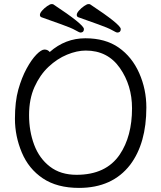

<svg xmlns="http://www.w3.org/2000/svg" viewBox="-20 -900 785 938"><path d="M366 18Q259 18 189.5 -28.5Q120 -75 86.5 -155Q53 -235 53 -319.5Q53 -404 69.5 -462.5Q86 -521 110 -565Q134 -609 158 -633.5Q182 -658 197.5 -658Q213 -658 223 -646Q299 -713 397 -713Q495 -713 560 -667.5Q625 -622 660 -543Q695 -464 695 -375Q695 -200 616 -95Q529 18 366 18ZM354 -46Q498 -46 565 -145Q625 -234 625 -371Q625 -483 565.5 -568Q506 -653 399 -653Q356 -653 307.5 -633Q259 -613 217 -573.5Q175 -534 148.5 -475Q122 -416 122 -337.5Q122 -259 147 -192.5Q172 -126 224 -86Q276 -46 354 -46ZM373 -741Q368 -741 348 -752.5Q328 -764 280 -781Q232 -798 182 -816Q175 -819 175 -827.5Q175 -836 186 -848.5Q197 -861 211 -870.5Q225 -880 231.5 -880Q238 -880 240 -879Q390 -780 390 -758Q390 -741 373 -741ZM553 -741Q548 -741 528 -752.5Q508 -764 460 -781Q412 -798 362 -816Q355 -819 355 -827.5Q355 -836 366 -848.5Q377 -861 391 -870.5Q405 -880 411.5 -880Q418 -880 420 -879Q570 -780 570 -758Q570 -741 553 -741Z"/></svg>

Font: LXGW Bright TC
Style: Regular
Weight: 400
Designer: Christian Thalmann (Catharsis Fonts)
Foundry: LXGW / Christian Thalmann (Catharsis Fonts) / Fontworks Inc.
Version: Version 5.501